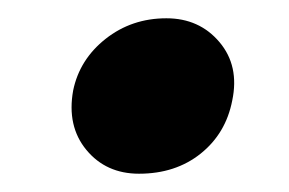

<svg xmlns="http://www.w3.org/2000/svg" viewBox="-20 -407 316 210"><path d="M132 -217Q96 -217 74.5 -243Q53 -269 60 -308Q67 -342 95.5 -364.5Q124 -387 162 -387Q198 -387 220 -361Q242 -335 234 -297Q227 -261 199.5 -239Q172 -217 132 -217Z"/></svg>

Font: REM Medium Medium
Style: Italic
Weight: 500
Italic angle: -11°
Version: Version 1.005;gftools[0.9.28]